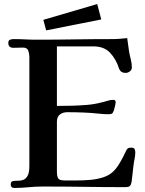

<svg xmlns="http://www.w3.org/2000/svg" viewBox="-20 -924 714 948"><path d="M648 -172Q648 -183 644 -189Q640 -195 628 -195Q615 -195 610 -190.5Q605 -186 600 -174Q590 -152 574 -124Q558 -96 541 -79Q521 -59 491 -49Q461 -39 426.5 -36Q392 -33 359 -33Q326 -33 299 -33Q274 -33 267.5 -43Q261 -53 261 -77V-323Q261 -347 275.5 -358.5Q290 -370 312 -370Q351 -370 390 -368.5Q429 -367 467 -363Q490 -360 514 -360Q527 -360 532 -362.5Q537 -365 542 -378Q544 -385 547.5 -399Q551 -413 551 -420Q551 -431 539 -431Q525 -431 509.5 -426Q494 -421 480 -418Q446 -409 409 -406Q372 -403 335.5 -402Q299 -401 261 -401V-695H441Q494 -695 523.5 -663.5Q553 -632 568 -585Q576 -564 600 -564Q611 -564 621 -571.5Q631 -579 631 -591Q631 -611 625.5 -632Q620 -653 617 -672Q615 -688 612.5 -704Q610 -720 608 -736Q590 -734 572 -732.5Q554 -731 536 -731Q442 -731 348 -729.5Q254 -728 160 -728Q132 -728 104 -729.5Q76 -731 47 -731Q37 -731 29 -727.5Q21 -724 21 -712Q21 -688 46 -688Q58 -688 70 -688.5Q82 -689 94 -689Q114 -689 119.5 -674Q125 -659 125 -643V-104Q125 -70 115.5 -54.5Q106 -39 92.5 -35Q79 -31 65.5 -31.5Q52 -32 42.5 -29.5Q33 -27 33 -13Q33 4 50 4Q85 4 120 0.5Q155 -3 190 -3Q292 -3 394 -1.5Q496 0 598 0Q615 0 621 -5.5Q627 -11 630 -27Q632 -47 634.5 -67Q637 -87 639 -106Q641 -123 644.5 -139.5Q648 -156 648 -172ZM480 -828 460 -904 194 -826 208 -774Z"/></svg>

Font: UoqMunThenKhung
Style: Regular
Weight: 400
Designer: Font-Kai, 金井和夫, 宇文滿月
Foundry: Kazuo Kanai, Moonlit Owen
Version: Version 1.197